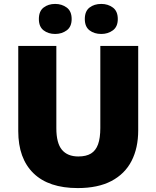

<svg xmlns="http://www.w3.org/2000/svg" viewBox="-20 -948 797 978"><path d="M684 -284Q684 -194 650 -128Q616 -62 547.5 -26Q479 10 376 10Q228 10 150.5 -65.5Q73 -141 73 -280V-714H267V-295Q267 -219 295.5 -185Q324 -151 379 -151Q419 -151 443.5 -166Q468 -181 479.5 -213Q491 -245 491 -296V-714H684ZM178 -851Q178 -891 202 -909.5Q226 -928 261 -928Q295 -928 320 -909.5Q345 -891 345 -851Q345 -812 320 -793.5Q295 -775 261 -775Q226 -775 202 -793.5Q178 -812 178 -851ZM412 -851Q412 -891 436 -909.5Q460 -928 496 -928Q530 -928 555 -909.5Q580 -891 580 -851Q580 -812 555 -793.5Q530 -775 496 -775Q460 -775 436 -793.5Q412 -812 412 -851Z"/></svg>

Font: Noto Sans Hebrew Thin Black
Style: Regular
Weight: 900
Version: Version 3.001